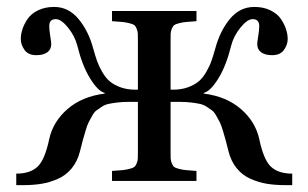

<svg xmlns="http://www.w3.org/2000/svg" viewBox="-20 -522 890 554"><path d="M26.9 12.2V-21Q66.9 -21 88.1 -40.8Q109.4 -60.5 122.1 -121.1Q133.3 -171.4 175 -207.5Q216.8 -243.7 282.2 -252V-253.9Q262.7 -258.8 240 -295.7Q217.3 -332.5 203.1 -390.1Q196.3 -417.5 176.5 -442.1Q156.7 -466.8 141.1 -466.8Q122.1 -466.8 122.1 -446.8Q122.1 -435.5 125 -417.7Q127.9 -399.9 127.9 -395Q127.9 -379.4 116.5 -371.1Q105 -362.8 85 -362.8Q61.5 -362.8 50.8 -377.9Q40 -393.1 40 -409.2Q40 -422.9 44.7 -437.5Q49.3 -452.1 59.6 -467.3Q69.8 -482.4 89.8 -492.2Q109.9 -502 136.2 -502Q177.7 -502 206.5 -467.3Q235.4 -432.6 249 -381.8Q254.9 -360.8 260 -346.2Q265.1 -331.5 274.9 -314.5Q284.7 -297.4 296.9 -287.1Q309.1 -276.9 328.1 -270Q347.2 -263.2 371.1 -263.2H377.9V-402.8Q377.9 -417.5 377.7 -424.6Q377.4 -431.6 374.3 -439.2Q371.1 -446.8 367.7 -449.5Q364.3 -452.1 354.2 -454.8Q344.2 -457.5 334 -458.5Q323.7 -459.5 303.2 -460.9V-490.2H546.9V-460.9Q526.4 -459.5 516.1 -458.5Q505.9 -457.5 495.8 -454.8Q485.8 -452.1 482.4 -449.5Q479 -446.8 475.8 -439.2Q472.7 -431.6 472.4 -424.6Q472.2 -417.5 472.2 -402.8V-263.2H479Q502.9 -263.2 522 -270Q541 -276.9 553.2 -287.1Q565.4 -297.4 575.2 -314.5Q585 -331.5 590.1 -346.2Q595.2 -360.8 601.1 -381.8Q614.7 -432.6 643.3 -467.3Q671.9 -502 713.9 -502Q740.2 -502 760.3 -492.2Q780.3 -482.4 790.5 -467.3Q800.8 -452.1 805.4 -437.5Q810.1 -422.9 810.1 -409.2Q810.1 -393.1 799.3 -377.9Q788.6 -362.8 765.1 -362.8Q745.1 -362.8 733.6 -371.1Q722.2 -379.4 722.2 -395Q722.2 -399.9 725.1 -417.7Q728 -435.5 728 -446.8Q728 -466.8 709 -466.8Q693.4 -466.8 673.6 -442.1Q653.8 -417.5 647 -390.1Q632.8 -332.5 610.1 -295.7Q587.4 -258.8 567.9 -253.9V-252Q633.3 -243.7 675 -207.5Q716.8 -171.4 728 -121.1Q740.7 -60.5 762 -40.8Q783.2 -21 823.2 -21V12.2H803.2Q773.9 12.2 750.2 8.3Q726.6 4.4 703.1 -5.9Q679.7 -16.1 663.1 -36.4Q646.5 -56.6 639.2 -85.9Q633.8 -107.4 630.9 -118.4Q627.9 -129.4 623 -145.5Q618.2 -161.6 614.3 -169.2Q610.4 -176.8 604.2 -187.7Q598.1 -198.7 591.8 -203.4Q585.4 -208 576.2 -214.1Q566.9 -220.2 555.9 -222.4Q544.9 -224.6 531 -226.3Q517.1 -228 500 -228H472.2V-86.9Q472.2 -72.3 472.4 -65.2Q472.7 -58.1 475.8 -50.5Q479 -43 482.4 -40.3Q485.8 -37.6 495.8 -34.9Q505.9 -32.2 516.1 -31.2Q526.4 -30.3 546.9 -28.8V0H303.2V-28.8Q323.7 -30.3 334 -31.2Q344.2 -32.2 354.2 -34.9Q364.3 -37.6 367.7 -40.3Q371.1 -43 374.3 -50.5Q377.4 -58.1 377.7 -65.2Q377.9 -72.3 377.9 -86.9V-228H350.1Q333 -228 319.1 -226.3Q305.2 -224.6 294.2 -222.4Q283.2 -220.2 273.9 -214.1Q264.6 -208 258.3 -203.4Q252 -198.7 245.8 -187.7Q239.7 -176.8 235.8 -169.2Q231.9 -161.6 227.1 -145.5Q222.2 -129.4 219.2 -118.4Q216.3 -107.4 210.9 -85.9Q203.6 -56.6 187 -36.4Q170.4 -16.1 147 -5.9Q123.5 4.4 99.9 8.3Q76.2 12.2 46.9 12.2Z"/></svg>

Font: Heuristica
Style: Regular
Weight: 400
Version: Version 1.0.2